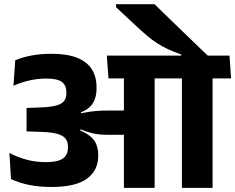

<svg xmlns="http://www.w3.org/2000/svg" viewBox="-20 -910 1139 930"><path d="M542.1 -889.7V-874.9L642.8 -781.3Q670.9 -754.8 694.8 -734.9Q718.6 -715.1 742.8 -699.6Q766.9 -684.1 794.7 -671.2Q822.5 -658.4 857.8 -646V-618H992.6V-634.7Q977.3 -649 951.1 -674.3Q924.9 -699.6 893.1 -730.2Q861.4 -760.8 829.5 -791.6Q797.7 -822.4 771 -848.3Q744.4 -874.1 728.5 -889.7ZM1009.7 0V-568H861.2V0ZM1099.3 -530.3 1091.6 -640.8H771.1L779.7 -530.3ZM818.7 -530.3 810.7 -640.8H497.4L505.5 -530.3ZM580.2 0H729V-570.2H580.2ZM25.6 -169.1 33.2 -43Q72.9 -23.7 122.7 -14Q172.5 -4.3 228.8 -4.3Q345.8 -4.3 400.8 -44.3Q455.8 -84.3 455.8 -155.2V-160Q455.8 -193.5 442.5 -219.4Q429.2 -245.3 395.7 -264.9Q362.2 -284.4 301.5 -299.2L299.4 -353.3Q353.9 -355.8 386.5 -372.2Q419.1 -388.6 433.4 -416Q447.6 -443.5 447.6 -480.4V-487.6Q447.6 -538 425 -574.1Q402.4 -610.2 354.3 -629.8Q306.2 -649.5 229.8 -649.5Q176.6 -649.5 132.6 -641.2Q88.5 -632.9 53.8 -617.9L45.3 -494.5Q82.1 -510.9 122.1 -520.2Q162.1 -529.5 205 -529.5Q258.3 -529.5 279.9 -512.9Q301.6 -496.3 301.6 -462.5V-458.1Q301.6 -435.8 291.1 -421.5Q280.6 -407.1 254.8 -399.6Q229 -392 182.5 -389.8L108.7 -387.1V-273.6L189.6 -270.8Q233.2 -268.9 259.4 -261.2Q285.6 -253.4 297.4 -238.4Q309.1 -223.4 309.1 -200.8V-195.3Q309.1 -170.9 298.4 -155.4Q287.7 -139.8 263.9 -132.3Q240.1 -124.7 200.9 -124.7Q152.7 -124.7 108.3 -136.7Q63.8 -148.7 25.6 -169.1ZM293.4 -363.7V-288L366.2 -272.2L370.1 -283.7Q390.9 -275.3 410 -269.3Q429.1 -263.4 451.3 -260.2Q473.6 -257 503.3 -257H632V-374.5H501.7Q474.3 -374.5 452.7 -372.9Q431 -371.3 411.8 -368.4Q392.6 -365.5 372.7 -361.6L371.3 -369.4Z"/></svg>

Font: Anek Devanagari Medium
Style: Regular
Weight: 500
Designer: Kailash Malviya (Devanagari) & Yesha Goshar (Latin)
Foundry: Ek Type
Version: Version 1.003